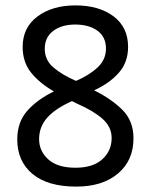

<svg xmlns="http://www.w3.org/2000/svg" viewBox="-20 -774 560 712"><path d="M260 -754Q347 -754 401 -713.5Q455 -673 455 -600Q455 -543 420.5 -504Q386 -465 329 -439Q392 -408 433.5 -367Q475 -326 475 -261Q475 -179 417.5 -130.5Q360 -82 263 -82Q157 -82 100.5 -129Q44 -176 44 -257Q44 -321 81 -363Q118 -405 180 -435Q126 -466 95 -505Q64 -544 64 -600Q64 -672 119 -713Q174 -754 260 -754ZM259 -683Q209 -683 177.5 -659.5Q146 -636 146 -593Q146 -551 178.5 -523.5Q211 -496 262 -474Q311 -495 342 -524Q373 -553 373 -594Q373 -637 341.5 -660Q310 -683 259 -683ZM125 -258Q125 -214 159 -183Q193 -152 260 -152Q325 -152 359.5 -183.5Q394 -215 394 -262Q394 -304 359.5 -334Q325 -364 265 -390L247 -399Q186 -372 155.5 -338Q125 -304 125 -258Z"/></svg>

Font: Noto Sans Telugu UI SemiCondensed
Style: Regular
Weight: 400
Width: 4
Designer: Jelle Bosma - Monotype Design Team
Foundry: Monotype Imaging Inc.
Version: Version 2.005; ttfautohint (v1.8.4.7-5d5b)